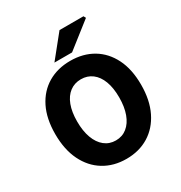

<svg xmlns="http://www.w3.org/2000/svg" viewBox="-198 -995 1081 1147"><g transform="rotate(-30 342.0 -421.5)"><path d="M342.1 12Q254.3 12 187.6 -28.9Q120.8 -69.8 83.5 -146.1Q46.2 -222.4 46.2 -328.8Q46.2 -435.3 83.5 -510.1Q120.8 -584.8 187.6 -624.3Q254.3 -663.7 342.1 -663.7Q430.2 -663.7 496.8 -624.3Q563.4 -584.8 600.8 -510.1Q638.3 -435.3 638.3 -328.8Q638.3 -222.4 600.8 -146.1Q563.4 -69.8 496.8 -28.9Q430.2 12 342.1 12ZM342.1 -115.1Q386.7 -115.1 419.3 -141.4Q452 -167.7 469.5 -215.6Q487 -263.4 487 -328.8Q487 -394.2 469.5 -440.6Q452 -487 419.3 -511.8Q386.7 -536.6 342.1 -536.6Q297.8 -536.6 265 -511.8Q232.2 -487 214.7 -440.6Q197.2 -394.2 197.2 -328.8Q197.2 -263.4 214.7 -215.6Q232.2 -167.7 265 -141.4Q297.8 -115.1 342.1 -115.1ZM255.7 -701.7 379.1 -854.7H544.3L552.6 -839.2L377.3 -701.7Z"/></g></svg>

Font: Mada
Style: Regular
Weight: 400
Designer: Khaled Hosny
Version: Version 1.5